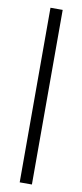

<svg xmlns="http://www.w3.org/2000/svg" viewBox="-92 -842 375 875"><g transform="rotate(10 95.5 -404.0)"><path d="M67.5 0V-808H124V0Z"/></g></svg>

Font: Encode Sans Cnd Lt
Style: Regular
Weight: 300
Width: 3
Designer: Multiple Designers
Foundry: Impallari Type
Version: Version 3.002; ttfautohint (v1.8.3) -l 8 -r 50 -G 200 -x 14 